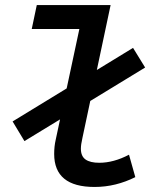

<svg xmlns="http://www.w3.org/2000/svg" viewBox="-20 -730 620 762"><path d="M77 -170 30 -248 508 -540 556 -462ZM355 12Q195 12 195 -119Q195 -134 196.5 -148Q198 -162 201 -175L295 -615H106L126 -710H419L307 -182Q304 -169 302.5 -158.5Q301 -148 301 -140Q301 -110 319.5 -97Q338 -84 374 -84Q431 -84 492 -116L517 -27Q479 -8 438.5 2Q398 12 355 12Z"/></svg>

Font: Sometype Mono SemiBold
Style: Italic
Weight: 600
Italic angle: -12°
Designer: Ryoichi Tsunekawa
Foundry: Dharma Type
Version: Version 1.001